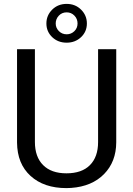

<svg xmlns="http://www.w3.org/2000/svg" viewBox="-20 -966 688 996"><path d="M583 -710.9V-227.5Q582.5 -127 519.8 -63Q457 1 349.6 8.8L324.7 9.8Q208 9.8 138.7 -53.2Q69.3 -116.2 68.4 -226.6V-710.9H161.1V-229.5Q161.1 -152.3 203.6 -109.6Q246.1 -66.9 324.7 -66.9Q404.3 -66.9 446.5 -109.4Q488.8 -151.9 488.8 -229V-710.9ZM430.7 -844.2Q430.7 -801.8 400.4 -773.2Q370.1 -744.6 325.7 -744.6Q280.8 -744.6 250.7 -773.4Q220.7 -802.2 220.7 -844.2Q220.7 -886.2 250.7 -916Q280.8 -945.8 325.7 -945.8Q370.6 -945.8 400.6 -916Q430.7 -886.2 430.7 -844.2ZM269 -844.2Q269 -821.3 285.4 -804.7Q301.8 -788.1 325.7 -788.1Q349.1 -788.1 365.7 -804.2Q382.3 -820.3 382.3 -844.2Q382.3 -868.2 366 -885Q349.6 -901.9 325.7 -901.9Q301.3 -901.9 285.2 -884.8Q269 -867.7 269 -844.2Z"/></svg>

Font: Noboto
Style: Regular
Weight: 400
Designer: Google
Version: Version 2.001101; 2014